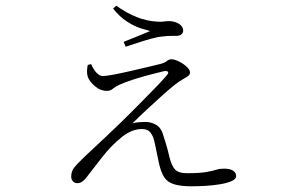

<svg xmlns="http://www.w3.org/2000/svg" viewBox="-20 -603 1040 674"><path d="M653 51Q613 51 590 43.5Q567 36 556 18.5Q545 1 538 -30Q534 -48 529.5 -71Q525 -94 520 -114Q516 -128 507 -139Q498 -150 478 -150Q461 -150 444 -143.5Q427 -137 409 -123Q369 -91 336.5 -48.5Q304 -6 281 23Q275 30 268 35Q261 40 251 40Q242 40 236 33.5Q230 27 230 17Q230 -2 241 -15.5Q252 -29 267 -43Q283 -59 307 -81Q331 -103 356 -127Q381 -151 401 -170Q430 -198 461.5 -230Q493 -262 521 -290.5Q549 -319 565 -338Q573 -347 569.5 -351Q566 -355 555 -353Q538 -349 509 -341.5Q480 -334 450 -324.5Q420 -315 398 -305Q384 -298 375.5 -291Q367 -284 356 -284Q332 -284 312.5 -301Q293 -318 288 -334Q285 -344 285.5 -354.5Q286 -365 288 -375L300 -378Q308 -359 319 -347.5Q330 -336 341 -336Q352 -336 378.5 -341Q405 -346 437.5 -353.5Q470 -361 499.5 -368Q529 -375 545 -379Q559 -383 566 -389Q573 -395 582 -395Q590 -395 601 -390.5Q612 -386 622.5 -379Q633 -372 640 -364Q647 -356 647 -348Q647 -341 640 -336Q633 -331 621.5 -324.5Q610 -318 597 -308Q581 -296 553 -271Q525 -246 495.5 -218.5Q466 -191 445 -170Q456 -173 468.5 -174Q481 -175 490 -175Q510 -175 527 -165.5Q544 -156 551 -135Q557 -117 563.5 -95Q570 -73 575 -51Q583 -19 595.5 -7Q608 5 636 5Q681 5 703.5 1Q726 -3 738.5 -7Q751 -11 765 -11Q787 -11 798 -4Q809 3 809 15Q809 26 792.5 33Q776 40 751.5 44Q727 48 700.5 49.5Q674 51 653 51ZM414 -456Q437 -465 463.5 -476Q490 -487 507 -494Q495 -497 473 -504Q451 -511 425.5 -527.5Q400 -544 377 -573L388 -583Q425 -557 460 -543Q495 -529 532 -527Q548 -526 556.5 -527.5Q565 -529 574 -529Q585 -529 596.5 -525Q608 -521 615.5 -513.5Q623 -506 623 -495Q623 -488 617 -482.5Q611 -477 597 -477Q587 -477 577.5 -477Q568 -477 552 -475Q535 -474 510 -467Q485 -460 461 -452Q437 -444 421 -439Z"/></svg>

Font: Noto Serif SC ExtraLight ExtraLight
Style: Regular
Weight: 250
Version: Version 2.002-H1;hotconv 1.1.0;makeotfexe 2.6.0